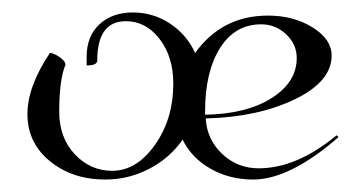

<svg xmlns="http://www.w3.org/2000/svg" viewBox="-20 -284 580 308"><path d="M85 -180Q75 -156 75 -105Q75 -63 100 -36.5Q125 -10 160 -10Q199 -10 228.5 -51.5Q258 -93 258 -150Q258 -193 236 -221.5Q214 -250 182 -250Q136 -250 136 -187Q136 -179 119 -179V-193Q119 -226 139.5 -245Q160 -264 193 -264Q226 -264 253 -246Q280 -228 293 -199Q336 -259 410 -259Q451 -259 481.5 -240Q512 -221 512 -195Q512 -153 452.5 -124.5Q393 -96 310 -94Q312 -60 336.5 -37Q361 -14 395 -14Q456 -14 520 -67L523 -64Q445 4 386 4Q348 4 317.5 -13.5Q287 -31 273 -60Q252 -30 219 -13Q186 4 149 4Q96 4 60 -25.5Q24 -55 24 -101Q24 -145 60 -199Q66 -199 75.5 -192.5Q85 -186 85 -180ZM309 -100Q375 -101 415.5 -126.5Q456 -152 456 -191Q456 -213 439 -229Q422 -245 399 -245Q357 -245 333 -207Q309 -169 309 -105Z"/></svg>

Font: Kleymissky
Style: Regular
Weight: 500
Italic angle: -8°
Designer: gluk
Foundry: gluk
Version: Version 0.283